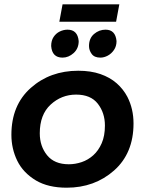

<svg xmlns="http://www.w3.org/2000/svg" viewBox="-20 -868 674 893"><path d="M520 -767H256L271 -848H535ZM271 -600Q222 -600 218 -654Q218 -679 229.2 -696Q240.5 -713 258 -721.5Q275.5 -730 294 -730Q341 -730 346 -677Q346 -642.5 322.5 -621.2Q299 -600 271 -600ZM447 -600Q419 -600 406.5 -617Q394 -634 394 -654Q394 -690 417.5 -710Q441 -730 471 -730Q517 -730 522 -677Q522 -653 510.2 -635.8Q498.5 -618.5 481.2 -609.2Q464 -600 447 -600ZM290 5Q204.5 5 147.5 -28.5Q87.5 -64.5 60.2 -120.5Q33 -176.5 33 -241Q33 -379 123 -459Q213 -539 344 -539Q402.5 -539 447 -523.5Q491.5 -508 522.5 -480.8Q553.5 -453.5 572.5 -417.5Q601 -361.5 601 -294Q601 -155 510.5 -75Q420 5 290 5ZM300 -104Q330 -104 359.8 -114Q389.5 -124 413.8 -145.8Q438 -167.5 453 -201.8Q468 -236 468 -284Q468 -343 435 -385.5Q402 -428 334 -428Q266 -428 215.5 -381.5Q165 -335 165 -248Q165 -188 199 -146Q233 -104 300 -104Z"/></svg>

Font: Argentum Sans Medium
Style: Italic
Weight: 500
Italic angle: -11°
Designer: Julieta Ulanovsky (font), Cristiano Sobral (main changes and remaster)
Foundry: Julieta Ulanovsky (font), Cristiano Sobral (main changes and remaster)
Version: Version 2.007;June 15, 2022;FontCreator 14.0.0.2814 64-bit; 